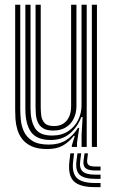

<svg xmlns="http://www.w3.org/2000/svg" viewBox="-20 -620 477 810"><path d="M179 8.8Q139 8.8 113.4 -3Q87.8 -14.8 73.5 -33.6Q59.2 -52.5 52.9 -74.6Q46.5 -96.8 45.2 -118Q44 -139.2 44 -155.2V-600H65.5V-159.2Q65.5 -140.2 67.8 -114.9Q70 -89.5 80.8 -65.6Q91.5 -41.8 116.2 -25.9Q141 -10 185.8 -10Q228.2 -10 257.8 -28Q287.2 -46 309 -80.5H314.2L304.8 -17V0H283.2L283 -6.2L295.5 -46.8H291.2Q269.8 -19.2 243.8 -5.2Q217.8 8.8 179 8.8ZM367.5 0V-600H389V0ZM204.8 -69.2Q176.8 -69.2 161.4 -79.2Q146 -89.2 139.4 -104.6Q132.8 -120 131.4 -136.9Q130 -153.8 130 -167.5V-600H151.8V-168.8Q151.8 -151.8 154 -133Q156.2 -114.2 168 -101.2Q179.8 -88.2 208 -88.2Q231.2 -88.2 247.2 -98.6Q263.2 -109 271.6 -127.6Q280 -146.2 280 -171V-600H302.5V-173Q302.5 -143.2 291.1 -119.8Q279.8 -96.2 258 -82.8Q236.2 -69.2 204.8 -69.2ZM192 -29.5Q135.5 -29.8 111.2 -62.8Q87 -95.8 87 -160.8V-600H108.8V-163.5Q108.8 -109.5 127.9 -78.9Q147 -48.2 199.8 -48.2Q240.5 -48.2 268.1 -66.8Q295.8 -85.2 309.9 -114.2Q324 -143.2 324 -174.8V-600H345.8V0H324.2V-52L328.5 -126H323Q305.8 -82 273.5 -55.5Q241.2 -29 192 -29.5ZM292.5 26.8 288.5 61Q282.8 109.5 304.2 130.8Q325.8 152 381.5 152H404.2V169.5H381.5Q316.2 169.5 291.1 144.4Q266 119.2 272.8 61L276.8 26.8ZM351 26.8 347.8 54.2Q346 69.5 353.6 76Q361.2 82.5 381.5 82.5H404.2V99.2H381.5Q351.8 99.2 340.4 88.9Q329 78.5 332.8 54.2L336.8 26.8ZM322.5 26.8 318.5 57.8Q314 89.5 328.6 103.1Q343.2 116.8 381.5 116.8H404.2V134.5H381.5Q333.8 134.5 315.5 116.6Q297.2 98.8 302.8 57.8L306.8 26.8Z"/></svg>

Font: Big Shoulders Inline Display Thin
Style: Bold
Weight: 700
Version: Version 2.002